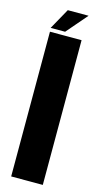

<svg xmlns="http://www.w3.org/2000/svg" viewBox="-123 -828 452 865"><g transform="rotate(15 103.0 -395.0)"><path d="M27 0V-675H174.5V0ZM25.5 -692.5 79.5 -789.5H176.5L93 -692.5Z"/></g></svg>

Font: Anybody Condensed Regular
Style: Bold
Weight: 700
Width: 3
Designer: Tyler Finck
Foundry: Etcetera Type Company
Version: Version 1.010; ttfautohint (v1.8.3) -l 8 -r 50 -G 200 -x 14 